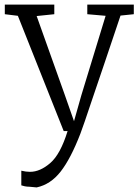

<svg xmlns="http://www.w3.org/2000/svg" viewBox="-20 -566 604 838"><path d="M111 184Q155 184 199.5 145.5Q244 107 275 6H258L58 -497L1 -504V-546H217V-504L140 -496L262 -154L303 -37L335 -150L441 -497L361 -504V-546H564V-504L506 -498Q469 -388 438 -296Q407 -204 383 -134Q343 -14 331 17Q289 126 245 182.5Q201 239 140 252Q110 249 108 249Q98 249 88 247Q78 245 73 243V179Q93 184 111 184Z"/></svg>

Font: Martel Light
Style: Regular
Weight: 300
Designer: Dan Reynolds
Foundry: Dan Reynolds
Version: Version 1.001; ttfautohint (v1.1) -l 5 -r 5 -G 72 -x 0 -D la